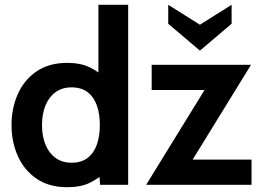

<svg xmlns="http://www.w3.org/2000/svg" viewBox="-20 -770 1083 800"><path d="M260 10Q184 10 132.2 -25.5Q80.5 -61 54.2 -120Q28 -179 28 -249Q28 -319 54.2 -378Q80.5 -437 132.2 -472.5Q184 -508 260 -508Q315 -508 353 -489.8Q391 -471.5 420 -443L390 -417V-750H514V0H397L391 -85L427 -59Q392 -27 354.5 -8.5Q317 10 260 10ZM278 -92Q319 -92 345 -112Q371 -132 383.5 -167.2Q396 -202.5 396 -249Q396 -295.5 383.5 -330.8Q371 -366 345 -386Q319 -406 278 -406Q239 -406 211.5 -386Q184 -366 169.5 -330.8Q155 -295.5 155 -249Q155 -202.5 169.5 -167.2Q184 -132 211.5 -112Q239 -92 278 -92ZM589 0 860 -440 874 -395H612V-500H1026L755 -60L736 -105H1028V0ZM813 -559 681 -671V-750L813 -667L945 -750V-671Z"/></svg>

Font: Cabin Resolve
Style: Bold-Resolve
Weight: 700
Designer: Pablo Impallari
Foundry: Pablo Impallari. http://www.impallari.com Igino Marini. http://www.ikern.com
Version: Version 3.001